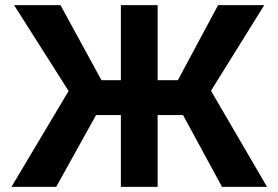

<svg xmlns="http://www.w3.org/2000/svg" viewBox="-20 -727 1083 747"><path d="M593.3 0H450.3V-707H593.3ZM246.9 -373 34.8 -707H215.3L374.7 -415H672L828.5 -707H1008.1L800.9 -373.8L1018.9 0H843.8L692.1 -279.3H353.7L198.7 0H24.6Z"/></svg>

Font: WEMIX Pretendard Variable
Style: Regular
Weight: 400
Designer: Base glyphs from Inter by Rasmus Andersson; Hangeul glyphs from Noto Sans CJK(Source Han Sans) by Jang Soo-young and Kan
Foundry: Kil Hyung-jin
Version: Version 1.000;Glyphs 3.2 (3208)